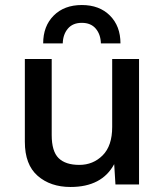

<svg xmlns="http://www.w3.org/2000/svg" viewBox="-20 -735 658 765"><path d="M460 -562H382Q381 -598 361.5 -621Q342 -644 306 -644Q270 -644 250.5 -621Q231 -598 230 -562H152Q152 -631 194 -673Q236 -715 306 -715Q376 -715 418 -673Q460 -631 460 -562ZM261 10Q181 10 130 -34.5Q79 -79 79 -170V-500H186V-197Q186 -132 213.5 -105Q241 -78 296 -78Q351 -78 389 -116Q427 -154 427 -229V-500H534V0H440L435 -81Q386 10 261 10Z"/></svg>

Font: Elaine Sans Medium
Style: Regular
Weight: 500
Designer: Wei Huang
Foundry: Wei Huang
Version: Version 2.001;PS 002.001;hotconv 1.0.88;makeotf.lib2.5.64775